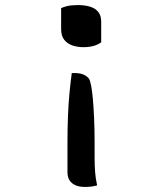

<svg xmlns="http://www.w3.org/2000/svg" viewBox="-20 -565 640 757"><path d="M263 -277H272Q295 -277 308 -271.5Q321 -266 330 -256Q335 -249 339 -229Q343 -209 346 -176.5Q349 -144 351 -99.5Q353 -55 353 0V58Q353 87 355 113.5Q357 140 363 166Q351 169 340.5 170.5Q330 172 314 172Q293 172 278 165.5Q263 159 254.5 146.5Q246 134 246 113V-2Q246 -59 248 -108Q250 -157 254 -199Q258 -241 263 -277ZM221 -533Q230 -537 241 -540Q252 -543 263.5 -544Q275 -545 287 -545Q313 -545 334 -539Q355 -533 367 -518.5Q379 -504 379 -479V-398Q369 -391 358.5 -387Q348 -383 335.5 -381Q323 -379 309 -379Q285 -379 265 -386Q245 -393 233 -408.5Q221 -424 221 -451Z"/></svg>

Font: Recursive Monospace Casual
Style: Regular
Weight: 400
Version: Version 1.047